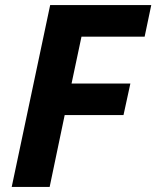

<svg xmlns="http://www.w3.org/2000/svg" viewBox="-20 -734 614 754"><path d="M26 0H175L234 -282H465L492 -406H261L300 -590H548L574 -714H177Z"/></svg>

Font: Noto Sans
Style: Bold Italic
Weight: 700
Italic angle: -12°
Designer: Monotype Design Team
Foundry: Monotype Imaging Inc.
Version: Version 2.013